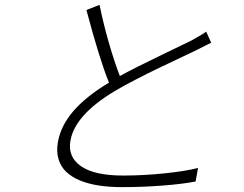

<svg xmlns="http://www.w3.org/2000/svg" viewBox="-20 -750 996 783"><path d="M820.7 -621.1 841.3 -576Q786.2 -547.9 775.9 -543Q761.7 -536.2 710.4 -511.9Q659.1 -487.6 622.3 -470Q585.6 -452.4 534.6 -426.1Q483.7 -399.9 446.7 -377.8Q284.4 -280.2 267 -175.1Q256 -109.7 310.7 -71.9Q365.4 -34.1 482.6 -34.1Q562.9 -34.1 648.6 -42.8Q734.4 -51.5 787.6 -65L777.7 -9.9Q725.9 0.4 644.4 6.7Q562.9 13.1 478 13.1Q426.1 13.1 383.3 6.6Q340.6 0 306.3 -14Q272 -28.1 250 -49.2Q228 -70.3 218.8 -100.7Q209.5 -131 215.9 -169Q227.3 -236.9 279.3 -297.1Q331.3 -357.2 424.4 -413Q385.3 -509.9 332.4 -709.2L386 -730.1Q401.6 -653.1 424 -575.3Q446.4 -497.5 468.8 -440Q531.2 -474.1 644 -528.4Q756.7 -582.7 759.6 -584.2Q766.7 -588.4 780.4 -596.1Q794 -603.7 803.3 -609.2Q812.5 -614.7 820.7 -621.1Z"/></svg>

Font: Karasuma Gothic
Style: Light Italic
Weight: 300
Italic angle: 9.39998°
Designer: Rasmus Andersson / Ryoko Nishizuka
Foundry: rsms
Version: Version 1.00